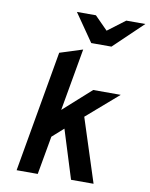

<svg xmlns="http://www.w3.org/2000/svg" viewBox="-98 -992 829 1063"><g transform="rotate(10 316.0 -460.5)"><path d="M70.2 0 189.4 -681.2 317.2 -722 255.4 -371.6 410.8 -511H565.4L387.6 -356.6L502.8 0H376.2L291 -272.6L227.4 -216L189 0ZM354.8 -765 246.8 -921H353.6L426.6 -847.2L524.4 -921H631.6L468.6 -765Z"/></g></svg>

Font: Overpass
Style: Italic
Weight: 400
Italic angle: -10°
Designer: Delve Withrington, Dave Bailey, Thomas Jockin
Foundry: Delve Fonts LLC
Version: Version 4.000